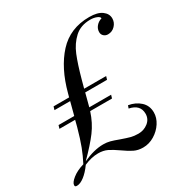

<svg xmlns="http://www.w3.org/2000/svg" viewBox="-195 -875 991 1028"><g transform="rotate(-30 300.0 -361.0)"><path d="M550 -697Q550 -707 532.5 -714Q515 -721 494 -721Q434 -721 396.5 -686.5Q359 -652 338 -600.5Q317 -549 294 -465L281 -417H417L411 -397H276L255 -317H390L384 -297H249Q229 -235 193.5 -187.5Q158 -140 94 -76Q163 -108 220 -108Q242 -108 261 -103Q280 -98 312 -86Q346 -74 366.5 -68.5Q387 -63 413 -63Q447 -63 473 -83.5Q499 -104 499 -137Q499 -193 434 -206L440 -223Q483 -216 512 -189.5Q541 -163 541 -121Q541 -88 521 -57Q501 -26 468 -6Q435 14 398 14Q367 14 342.5 2Q318 -10 286 -33Q252 -57 228 -68.5Q204 -80 172 -80Q131 -80 85 -60Q60 -25 34.5 -5.5Q9 14 -11 14Q-18 14 -21 12Q-24 10 -24 4Q-24 -12 3.5 -34Q31 -56 75 -69Q96 -109 112 -151Q128 -193 146 -258L156 -297H59L65 -317H162L183 -397H86L92 -417H188L194 -439Q230 -575 303.5 -655.5Q377 -736 496 -736Q547 -736 573.5 -716.5Q600 -697 600 -668Q600 -643 582 -624Q564 -605 538 -605Q523 -605 512.5 -614.5Q502 -624 502 -639Q502 -659 515.5 -675Q529 -691 550 -697Z"/></g></svg>

Font: Playfair Display
Style: Italic
Weight: 400
Italic angle: -14°
Designer: Claus Eggers Sørensen
Foundry: Claus Eggers Sørensen
Version: Version 1.200; ttfautohint (v1.6)